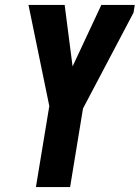

<svg xmlns="http://www.w3.org/2000/svg" viewBox="-20 -755 564 775"><path d="M125 0 179 -327 95 -735H241L273 -487L389 -735H524L519 -704L315 -317L263 0Z"/></svg>

Font: Iosevka SS04 Heavy
Style: Italic
Weight: 900
Italic angle: -9°
Monospace: yes
Designer: Belleve Invis
Foundry: Belleve Invis
Version: Version 19.0.0; ttfautohint (v1.8.4)